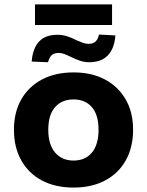

<svg xmlns="http://www.w3.org/2000/svg" viewBox="-20 -836 663 867"><path d="M312 11Q230 11 169.5 -21Q109 -53 76 -112Q43 -171 43 -250Q43 -329 76 -387Q109 -445 169.5 -477Q230 -509 312 -509Q394 -509 454 -477Q514 -445 547.5 -387Q581 -329 581 -250Q581 -171 548 -112Q515 -53 454.5 -21Q394 11 312 11ZM312 -111Q365 -111 395 -147Q425 -183 425 -250Q425 -317 395 -352Q365 -387 312 -387Q259 -387 228.5 -352Q198 -317 198 -250Q198 -183 229 -147Q260 -111 312 -111ZM138 -723V-816H486V-723ZM197 -555 123 -558Q126 -597 139.5 -624Q153 -651 177.5 -665Q202 -679 239 -679Q261 -679 282 -672.5Q303 -666 324 -655Q340 -648 353.5 -643Q367 -638 379 -638Q401 -638 412 -649Q423 -660 427 -680L501 -676Q497 -618 467.5 -586.5Q438 -555 383 -555Q360 -555 339 -562.5Q318 -570 298 -580Q282 -588 269 -592.5Q256 -597 246 -597Q223 -597 212.5 -586Q202 -575 197 -555Z"/></svg>

Font: Nunito Sans 9pt ExtraBold
Style: Regular
Weight: 800
Version: Version 3.101;gftools[0.9.27]